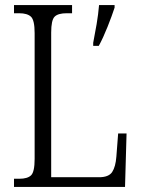

<svg xmlns="http://www.w3.org/2000/svg" viewBox="-20 -734 554 754"><path d="M35 0V-32H56Q88 -32 102 -45.5Q116 -59 116 -110V-604Q116 -655 101.5 -668.5Q87 -682 55 -682H35V-714H263V-682H242Q208 -682 194.5 -668.5Q181 -655 181 -606V-38H369Q407 -38 420.5 -58.5Q434 -79 437 -119L444 -210H477L471 0ZM346 -566Q353 -601 359.5 -639.5Q366 -678 369 -714H430V-704Q420 -673 402.5 -629Q385 -585 368 -554H346Z"/></svg>

Font: Noto Serif Tamil Condensed Light
Style: Regular
Weight: 300
Width: 3
Designer: Indian Type Foundry, Tom Grace, and the Monotype Design Team
Foundry: Monotype Imaging Inc.
Version: Version 2.004; ttfautohint (v1.8.4.7-5d5b)